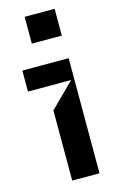

<svg xmlns="http://www.w3.org/2000/svg" viewBox="-121 -830 533 879"><g transform="rotate(-15 146.0 -390.5)"><path d="M236.5 0H107.2V-332.4L221.6 -446H17V-545.5H236.5ZM233 -653.4H90.9V-780.5H233Z"/></g></svg>

Font: Riot Sans
Style: Bold
Weight: 600
Designer: Rasmus Andersson
Foundry: rsms
Version: Version 4.001